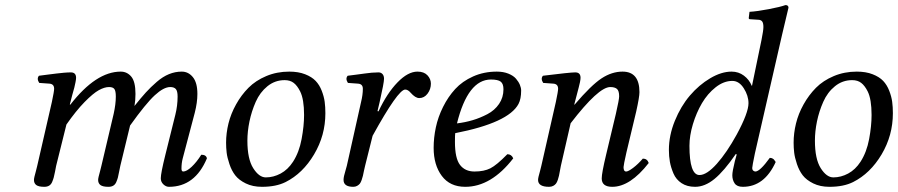

<svg xmlns="http://www.w3.org/2000/svg" viewBox="-20 -718 3498 748"><path d="M182.1 -320.8Q190.9 -362.3 190.9 -372.1Q190.9 -390.6 172.9 -392.1L132.8 -395Q122.1 -411.6 131.8 -422.9L165 -427.2L200.2 -431.6Q212.4 -433.1 228.5 -434.6Q244.6 -436 255.9 -436Q276.4 -436 276.4 -415Q276.4 -409.2 274.2 -397.9Q272 -386.7 269.5 -376.5L261.7 -348.6Q256.8 -330.6 254.4 -320.3L252 -311L253.9 -310.1Q354 -439 450.2 -439Q475.1 -439 491.5 -419.4Q507.8 -399.9 507.8 -352.1Q507.8 -326.7 503.9 -305.2Q529.3 -336.9 548.1 -357.7Q566.9 -378.4 590.6 -398.9Q614.3 -419.4 638.4 -429.2Q662.6 -439 688 -439Q713.9 -439 731.4 -417.5Q749 -396 749 -352.1Q749 -318.8 738.8 -278.8L691.9 -101.1Q687 -82.5 687 -61Q687 -49.8 693.8 -49.8Q707 -49.8 726.6 -68.1Q746.1 -86.4 764.2 -115.2Q783.2 -115.2 786.1 -101.1Q739.7 9.8 638.2 9.8Q626.5 9.8 616.5 0.2Q606.4 -9.3 606.4 -23.4Q606.4 -43 624 -113.8L663.1 -271Q671.9 -306.2 671.9 -341.8Q671.9 -363.3 665 -371.1Q658.2 -378.9 643.1 -378.9Q617.7 -378.9 582.8 -346.7Q547.9 -314.5 486.8 -229L448.7 -71.8Q446.8 -64.5 444.1 -49.3Q441.4 -34.2 439.2 -26.1Q437 -18.1 432.9 -8.5Q428.7 1 421.1 5.4Q413.6 9.8 402.8 9.8Q380.4 9.8 371.3 2.9Q362.3 -3.9 362.3 -17.1Q362.3 -21.5 364.3 -30Q366.2 -38.6 370.1 -52.2L375 -71.8L422.9 -274.9Q431.2 -312.5 431.2 -341.8Q431.2 -363.8 425.5 -371.3Q419.9 -378.9 404.8 -378.9Q387.2 -378.9 365 -366.7Q342.8 -354.5 309.3 -320.3Q275.9 -286.1 238.8 -232.9L198.7 -71.8Q196.8 -64 194.3 -48.8Q191.4 -34.2 189.2 -26.1Q187 -18.1 182.9 -8.5Q178.7 1 171.1 5.4Q163.6 9.8 152.8 9.8Q130.4 9.8 121.3 2.9Q112.3 -3.9 112.3 -17.1Q112.3 -21.5 114.3 -30Q116.2 -38.6 120.1 -52.2L125 -71.8Z M943.8 -169.9Q943.8 -98.6 966.6 -62.7Q989.3 -26.9 1015.6 -26.9Q1045.4 -26.9 1073.5 -42Q1101.6 -57.1 1121.6 -87.9Q1145.5 -125 1155 -176.3Q1164.6 -227.5 1164.6 -270Q1164.6 -331.5 1149.4 -361.8Q1138.2 -384.3 1124.3 -395Q1110.4 -405.8 1088.9 -405.8Q1051.3 -405.8 1022 -382.1Q992.7 -358.4 976.3 -321.3Q960 -284.2 951.9 -245.1Q943.8 -206.1 943.8 -169.9ZM860.8 -162.1Q860.8 -199.2 870.1 -237.1Q879.4 -274.9 899.7 -311.3Q919.9 -347.7 948 -376Q976.1 -404.3 1017.3 -421.6Q1058.6 -439 1106.9 -439Q1142.6 -439 1168.7 -428.7Q1194.8 -418.5 1209.7 -402.8Q1224.6 -387.2 1233.4 -364.5Q1242.2 -341.8 1244.9 -321.5Q1247.6 -301.3 1247.6 -276.9Q1247.6 -190.4 1203.6 -116.5Q1159.7 -42.5 1092.8 -8.8Q1055.7 9.8 1000.5 9.8Q964.4 9.8 937.5 -3.4Q910.6 -16.6 896.5 -34.9Q882.3 -53.2 873.8 -78.9Q865.2 -104.5 863 -123.3Q860.8 -142.1 860.8 -162.1Z M1450.7 -285.2 1454.6 -284.2Q1487.8 -355 1528.6 -397Q1569.3 -439 1606.4 -439Q1631.8 -439 1645.3 -424.6Q1658.7 -410.2 1658.7 -392.1Q1658.7 -370.6 1645.8 -353.3Q1632.8 -335.9 1613.3 -335.9Q1598.1 -335.9 1579.6 -356.9Q1569.3 -369.1 1558.6 -369.1Q1530.8 -369.1 1431.6 -189L1402.3 -71.8Q1400.4 -64.9 1397.9 -52.5Q1395.5 -40 1393.8 -33Q1392.1 -25.9 1388.9 -16.6Q1385.7 -7.3 1381.8 -2.4Q1377.9 2.4 1371.3 6.1Q1364.7 9.8 1356.4 9.8Q1318.4 9.8 1318.4 -17.1Q1318.4 -23.9 1320.3 -32.5Q1322.3 -41 1325.7 -52.5Q1329.1 -64 1331.1 -71.8L1386.7 -320.8Q1393.6 -348.6 1393.6 -372.1Q1393.6 -390.6 1375.5 -392.1L1335.4 -395Q1324.7 -411.6 1334.5 -422.9Q1347.2 -424.3 1368.2 -427.2L1400.9 -431.6Q1413.1 -433.6 1428.2 -434.8Q1443.4 -436 1454.6 -436Q1464.4 -436 1470.2 -429.4Q1476.1 -422.9 1476.1 -411.1Q1476.1 -395.5 1459 -320.3Z M1941.4 -370.1Q1941.4 -391.6 1930.7 -399.9Q1919.9 -408.2 1892.6 -408.2Q1802.7 -408.2 1760.3 -237.3Q1792.5 -241.2 1821.3 -249.8Q1850.1 -258.3 1878.7 -273.2Q1907.2 -288.1 1924.3 -313.2Q1941.4 -338.4 1941.4 -370.1ZM1753.4 -199.2Q1752.4 -191.4 1752.4 -165Q1752.4 -101.1 1772.2 -75.4Q1792 -49.8 1828.6 -49.8Q1865.7 -49.8 1890.4 -62.3Q1915 -74.7 1956.5 -117.2Q1972.7 -117.2 1979.5 -101.1Q1893.6 9.8 1792.5 9.8Q1732.9 9.8 1701.2 -32.7Q1669.4 -75.2 1669.4 -142.1Q1669.4 -181.6 1678 -221.9Q1686.5 -262.2 1706.1 -301.5Q1725.6 -340.8 1753.4 -371.1Q1781.2 -401.4 1823.2 -420.2Q1865.2 -439 1915.5 -439Q1940.9 -439 1960.4 -431.2Q1980 -423.3 1990.2 -411.4Q2000.5 -399.4 2005.4 -387.5Q2010.3 -375.5 2010.3 -365.2Q2010.3 -332.5 2000 -313Q1960.9 -239.7 1753.4 -199.2Z M2420.4 -124Q2409.2 -74.2 2409.2 -66.9Q2409.2 -49.8 2419.4 -49.8Q2427.7 -49.8 2446.8 -64.2Q2465.8 -78.6 2484.4 -100.1Q2501.5 -100.1 2507.3 -83Q2435.1 9.8 2365.2 9.8Q2324.2 9.8 2324.2 -22.9Q2324.2 -43.5 2341.3 -115.2L2379.4 -274.9Q2392.1 -330.6 2392.1 -342.8Q2392.1 -364.3 2383.5 -371.6Q2375 -378.9 2357.4 -378.9Q2311.5 -378.9 2203.1 -237.8L2165 -71.8Q2163.6 -64.9 2161.4 -52.7Q2159.2 -40.5 2157.7 -33.4Q2156.2 -26.4 2153.1 -17.1Q2149.9 -7.8 2146 -2.7Q2142.1 2.4 2135.3 6.1Q2128.4 9.8 2119.1 9.8Q2076.2 9.8 2076.2 -17.1Q2076.2 -21.5 2078.1 -30Q2080.1 -38.6 2084 -52.2L2088.9 -71.8L2145.5 -320.8Q2154.3 -362.3 2154.3 -372.1Q2154.3 -390.6 2136.2 -392.1L2096.2 -395Q2085.4 -411.6 2095.2 -422.9Q2200.7 -436 2221.2 -436Q2241.7 -436 2241.7 -415Q2241.7 -409.2 2239.5 -397.9Q2237.3 -386.7 2234.4 -376.5L2227.1 -348.6Q2222.2 -330.6 2219.7 -320.3L2217.3 -311L2218.3 -310.1Q2283.7 -386.7 2323.7 -412.8Q2363.8 -439 2405.3 -439Q2471.2 -439 2471.2 -358.9Q2471.2 -340.3 2458.5 -283.2Z M2850.1 -193.8Q2896 -278.8 2896 -315.9Q2896 -345.2 2877.7 -374Q2859.4 -402.8 2833 -402.8Q2799.8 -402.8 2768.3 -378.2Q2736.8 -353.5 2714.8 -316.2Q2692.9 -278.8 2679.4 -234.1Q2666 -189.5 2666 -149.9Q2666 -36.1 2705.1 -36.1Q2733.4 -36.1 2772.5 -79.8Q2811.5 -123.5 2850.1 -193.8ZM2850.1 -116.2 2846.7 -118.2Q2800.8 -51.3 2763.4 -20.8Q2726.1 9.8 2688 9.8Q2656.7 9.8 2635.3 -4.4Q2613.8 -18.6 2603.8 -42Q2593.8 -65.4 2589.8 -87.4Q2585.9 -109.4 2585.9 -133.8Q2585.9 -190.4 2609.1 -247.3Q2632.3 -304.2 2667.7 -345.7Q2703.1 -387.2 2746.8 -413.1Q2790.5 -439 2830.1 -439Q2857.4 -439 2878.2 -423.3Q2898.9 -407.7 2908.7 -383.8H2909.7L2946.8 -563Q2954.1 -599.6 2954.1 -612.8Q2954.1 -628.4 2949 -634.8Q2943.8 -641.1 2933.1 -641.1L2901.9 -643.1Q2897 -643.1 2897 -647.9L2899.9 -671.9Q2930.7 -673.8 2975.3 -682.4Q3020 -690.9 3040 -698.2Q3051.8 -698.2 3051.8 -688L3026.9 -583L2920.9 -120.1Q2910.6 -70.3 2910.6 -64Q2910.6 -56.2 2914.8 -53Q2918.9 -49.8 2922.9 -49.8Q2940.4 -49.8 2979 -103Q2985.4 -103 2990 -100.3Q2994.6 -97.7 2996.1 -95.2L3002 -86.9Q2958 9.8 2874 9.8Q2851.1 9.8 2842 -3.7Q2833 -17.1 2833 -35.2Q2833 -49.8 2842.8 -89.8Z M3154.8 -169.9Q3154.8 -98.6 3177.5 -62.7Q3200.2 -26.9 3226.6 -26.9Q3256.3 -26.9 3284.4 -42Q3312.5 -57.1 3332.5 -87.9Q3356.4 -125 3366 -176.3Q3375.5 -227.5 3375.5 -270Q3375.5 -331.5 3360.4 -361.8Q3349.1 -384.3 3335.2 -395Q3321.3 -405.8 3299.8 -405.8Q3262.2 -405.8 3232.9 -382.1Q3203.6 -358.4 3187.3 -321.3Q3170.9 -284.2 3162.8 -245.1Q3154.8 -206.1 3154.8 -169.9ZM3071.8 -162.1Q3071.8 -199.2 3081.1 -237.1Q3090.3 -274.9 3110.6 -311.3Q3130.9 -347.7 3158.9 -376Q3187 -404.3 3228.3 -421.6Q3269.5 -439 3317.9 -439Q3353.5 -439 3379.6 -428.7Q3405.8 -418.5 3420.7 -402.8Q3435.5 -387.2 3444.3 -364.5Q3453.1 -341.8 3455.8 -321.5Q3458.5 -301.3 3458.5 -276.9Q3458.5 -190.4 3414.6 -116.5Q3370.6 -42.5 3303.7 -8.8Q3266.6 9.8 3211.4 9.8Q3175.3 9.8 3148.4 -3.4Q3121.6 -16.6 3107.4 -34.9Q3093.3 -53.2 3084.7 -78.9Q3076.2 -104.5 3074 -123.3Q3071.8 -142.1 3071.8 -162.1Z"/></svg>

Font: Linux Libertine G
Style: Italic
Weight: 400
Italic angle: -12°
Designer: Philipp H. Poll
Foundry: Philipp H. Poll
Version: Version 5.1.3